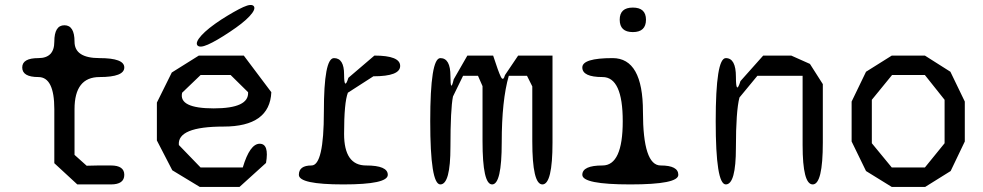

<svg xmlns="http://www.w3.org/2000/svg" viewBox="-20 -730 3890 760"><path d="M374 -425Q275 -425 275 -298V-117L323 -74Q344 -75 368 -75Q392 -75 419 -75Q472 -75 472 -38Q472 0 419 0H286L195 -84V-298Q195 -425 132 -425Q68 -425 68 -463Q68 -500 132 -500Q195 -500 195 -565Q195 -630 235 -630Q275 -630 275 -565Q275 -500 374 -500Q472 -500 472 -463Q472 -425 374 -425Z M1008 -161Q1046 -161 1033 -85L928 10H771L662 -56L601 -174V-324L660 -443L767 -510H945L1054 -365Q1048 -229 865 -229Q681 -229 688 -156L774 -67H941Q969 -161 1008 -161ZM774 -433 701 -363Q686 -301 826 -301Q966 -301 962 -365L893 -433ZM855 -652Q910 -687 943 -702Q976 -717 985 -705Q993 -693 968 -666Q943 -639 890 -604Q836 -568 803 -553.5Q770 -539 761 -551Q753 -563 777.5 -590Q802 -617 855 -652Z M1458 -428 1357 -363Q1342 -324 1342 -200Q1342 -75 1429 -75Q1515 -75 1515 -38Q1515 0 1339 0Q1163 0 1163 -38Q1163 -75 1213 -75Q1262 -75 1262 -288Q1262 -500 1302 -500Q1342 -500 1342 -435Q1342 -403 1346.5 -399.5Q1351 -396 1359 -422L1462 -510Q1564 -510 1564 -469Q1564 -428 1458 -428Z M2167 -510V-166Q2167 0 2127 0Q2087 0 2087 -171V-388L2066 -430H1994Q1966 -333 1966 -166Q1966 0 1928 0Q1890 0 1890 -171V-389L1872 -430H1813L1773 -348Q1768 -323 1765.5 -273Q1763 -223 1763 -149Q1763 0 1723 0Q1683 0 1683 -250Q1683 -500 1723 -500Q1763 -500 1763 -429Q1763 -360 1776 -416L1830 -510H1932Q1953 -445 1962.5 -426Q1972 -407 1979 -433L2031 -510Z M2537 -652Q2537 -603 2485 -603Q2433 -603 2433 -652Q2433 -700 2485 -700Q2537 -700 2537 -652ZM2595 -75Q2665 -75 2665 -38Q2665 0 2475 0Q2285 0 2285 -38Q2285 -75 2365 -75Q2445 -75 2445 -250Q2445 -425 2365 -425Q2285 -425 2285 -463Q2285 -500 2405 -500Q2525 -500 2525 -288Q2525 -75 2595 -75Z M3112 -510 3186 -477 3237 -397V-166Q3237 0 3197 0Q3157 0 3157 -156V-430H2978L2907 -344Q2893 -290 2893 -146Q2893 0 2853 0Q2813 0 2813 -250Q2813 -500 2853 -500Q2893 -500 2893 -426Q2893 -351 2911 -409L3001 -510Z M3510 10 3408 -53 3351 -170V-328L3408 -446L3510 -510H3641L3742 -446L3799 -328V-170L3743 -53L3642 10ZM3641 -67 3719 -163V-335L3641 -433H3511L3431 -335V-163L3510 -67Z"/></svg>

Font: Syne Mono
Style: Regular
Weight: 400
Monospace: yes
Designer: Lucas Descroix
Foundry: Bonjour Monde
Version: Version 2.000; ttfautohint (v1.8.3)